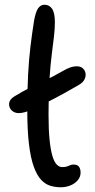

<svg xmlns="http://www.w3.org/2000/svg" viewBox="-20 -780 403 811"><path d="M59.6 -302.2Q40.6 -302.2 28.8 -314.2Q17 -326.2 18.5 -342.9Q20 -359.6 39.4 -372Q75 -394 105.6 -409Q136.2 -424 168.6 -439.5Q201 -455 240 -477.2Q264.4 -491.2 277.8 -495.6Q291.2 -500 303.8 -500Q320.4 -500 329.8 -491.4Q339.2 -482.8 341.3 -470.2Q343.4 -457.6 336.8 -444.5Q330.2 -431.4 314.6 -422.2Q251.6 -385.6 213.3 -365.7Q175 -345.8 153 -335.8Q131 -325.8 116.2 -318Q100.2 -310.4 85.6 -306.3Q71 -302.2 59.6 -302.2ZM236.6 11Q213.6 11 192.4 4.6Q171.2 -1.8 153.6 -20.7Q136 -39.6 122.8 -75.6Q109.6 -111.6 102.4 -170.6Q95.2 -229.6 95.2 -317Q95.2 -401.2 98.7 -465.7Q102.2 -530.2 108.8 -584.6Q115.4 -639 123.8 -692Q130.6 -730 141 -745Q151.4 -760 168.2 -760Q188.4 -760 200.1 -742.8Q211.8 -725.6 211.8 -685.8Q211.8 -658 207.9 -625.1Q204 -592.2 198.4 -548.3Q192.8 -504.4 188.9 -443.5Q185 -382.6 185 -297Q185 -231.8 189.5 -188.6Q194 -145.4 201.6 -120.4Q209.2 -95.4 219.9 -84.8Q230.6 -74.2 242.2 -74.2Q256.2 -74.2 264 -77.1Q271.8 -80 277.4 -82.5Q283 -85 290.2 -85Q307.8 -85 314.1 -75.2Q320.4 -65.4 320.4 -50.8Q320.4 -33 308.4 -18.7Q296.4 -4.4 277.4 3.3Q258.4 11 236.6 11Z"/></svg>

Font: Shantell Sans Light
Style: Regular
Weight: 300
Designer: Stephen Nixon, Anya Danilova, Shantell Martin
Foundry: Arrow Type
Version: Version 1.011;[c5ecc13dd]